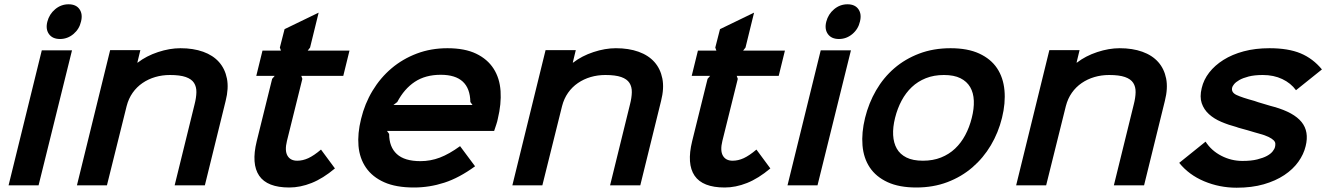

<svg xmlns="http://www.w3.org/2000/svg" viewBox="-20 -865 6191 896"><path d="M358 -764Q350 -729 322.5 -706Q295 -683 260 -683Q225 -683 208.5 -706Q192 -729 201 -764Q210 -799 237.5 -822Q265 -845 300 -845Q335 -845 351 -822Q367 -799 358 -764ZM160 0H20L175 -630H316Z M1033 -394 936 0H795L888 -378Q896 -409 896.5 -434.5Q897 -460 885.5 -478Q874 -496 847 -505.5Q820 -515 773 -515Q737 -515 704.5 -505.5Q672 -496 645 -477.5Q618 -459 599 -432Q580 -405 571 -370L479 0H339L494 -631H635L621 -573H623Q663 -604 717.5 -622Q772 -640 822 -640Q882 -640 928 -623.5Q974 -607 1002 -575.5Q1030 -544 1039 -498.5Q1048 -453 1033 -394Z M1543 -79Q1487 -32 1434 -11Q1381 10 1330 10Q1227 10 1189.5 -45Q1152 -100 1178 -206L1250 -497L1262 -511H1176L1205 -629H1291L1286 -643L1308 -729L1467 -806L1427 -643L1416 -629H1611L1582 -511H1386L1391 -497L1319 -207Q1308 -162 1321.5 -138.5Q1335 -115 1367 -115Q1393 -115 1419 -127Q1445 -139 1478 -167Z M2303 -310Q2301 -299 2296 -284Q2291 -269 2286 -254H1786L1796 -240Q1796 -179 1832 -146Q1868 -113 1942 -113Q1989 -113 2032.5 -129.5Q2076 -146 2127 -183L2197 -89Q2123 -35 2053.5 -12.5Q1984 10 1912 10Q1828 10 1773 -14.5Q1718 -39 1688 -82.5Q1658 -126 1653 -184Q1648 -242 1665 -310Q1682 -381 1718.5 -441.5Q1755 -502 1807 -546Q1859 -590 1925 -615Q1991 -640 2068 -640Q2149 -640 2202 -614.5Q2255 -589 2283.5 -544.5Q2312 -500 2316 -440Q2320 -380 2303 -310ZM2185 -375 2175 -389Q2173 -516 2037 -516Q1965 -516 1915.5 -483Q1866 -450 1834 -389L1816 -375Z M3065 -394 2968 0H2827L2920 -378Q2928 -409 2928.5 -434.5Q2929 -460 2917.5 -478Q2906 -496 2879 -505.5Q2852 -515 2805 -515Q2769 -515 2736.5 -505.5Q2704 -496 2677 -477.5Q2650 -459 2631 -432Q2612 -405 2603 -370L2511 0H2371L2526 -631H2667L2653 -573H2655Q2695 -604 2749.5 -622Q2804 -640 2854 -640Q2914 -640 2960 -623.5Q3006 -607 3034 -575.5Q3062 -544 3071 -498.5Q3080 -453 3065 -394Z M3575 -79Q3519 -32 3466 -11Q3413 10 3362 10Q3259 10 3221.5 -45Q3184 -100 3210 -206L3282 -497L3294 -511H3208L3237 -629H3323L3318 -643L3340 -729L3499 -806L3459 -643L3448 -629H3643L3614 -511H3418L3423 -497L3351 -207Q3340 -162 3353.5 -138.5Q3367 -115 3399 -115Q3425 -115 3451 -127Q3477 -139 3510 -167Z M3993 -764Q3985 -729 3957.5 -706Q3930 -683 3895 -683Q3860 -683 3843.5 -706Q3827 -729 3836 -764Q3845 -799 3872.5 -822Q3900 -845 3935 -845Q3970 -845 3986 -822Q4002 -799 3993 -764ZM3795 0H3655L3810 -630H3951Z M4656 -315Q4639 -246 4604 -187Q4569 -128 4518 -84Q4467 -40 4401 -15Q4335 10 4256 10Q4176 10 4122 -15Q4068 -40 4039 -83.5Q4010 -127 4005 -186.5Q4000 -246 4017 -315Q4034 -384 4068.5 -443.5Q4103 -503 4153.5 -546.5Q4204 -590 4270 -615Q4336 -640 4416 -640Q4496 -640 4550 -615Q4604 -590 4633 -546.5Q4662 -503 4667.5 -443.5Q4673 -384 4656 -315ZM4515 -315Q4526 -358 4524.5 -395Q4523 -432 4507.5 -458.5Q4492 -485 4462 -500Q4432 -515 4385 -515Q4338 -515 4300.5 -500Q4263 -485 4235 -458.5Q4207 -432 4187.5 -395.5Q4168 -359 4157 -315Q4146 -271 4148 -234.5Q4150 -198 4165 -171.5Q4180 -145 4210 -130Q4240 -115 4287 -115Q4334 -115 4371.5 -130Q4409 -145 4437 -171.5Q4465 -198 4484.5 -234.5Q4504 -271 4515 -315Z M5416 -394 5319 0H5178L5271 -378Q5279 -409 5279.5 -434.5Q5280 -460 5268.5 -478Q5257 -496 5230 -505.5Q5203 -515 5156 -515Q5120 -515 5087.5 -505.5Q5055 -496 5028 -477.5Q5001 -459 4982 -432Q4963 -405 4954 -370L4862 0H4722L4877 -631H5018L5004 -573H5006Q5046 -604 5100.5 -622Q5155 -640 5205 -640Q5265 -640 5311 -623.5Q5357 -607 5385 -575.5Q5413 -544 5422 -498.5Q5431 -453 5416 -394Z M6073 -183Q6064 -145 6039 -110Q6014 -75 5973.5 -48Q5933 -21 5877.5 -5Q5822 11 5751 11Q5671 11 5599.5 -19Q5528 -49 5483 -105L5606 -204Q5633 -162 5679.5 -138Q5726 -114 5778 -114Q5819 -114 5847 -121Q5875 -128 5892.5 -137.5Q5910 -147 5919 -158.5Q5928 -170 5930 -179Q5932 -187 5931.5 -195Q5931 -203 5923.5 -210.5Q5916 -218 5900 -226Q5884 -234 5854 -242Q5849 -243 5834.5 -247.5Q5820 -252 5802.5 -257Q5785 -262 5770 -266Q5755 -270 5751 -272Q5713 -282 5679 -296.5Q5645 -311 5621.5 -332.5Q5598 -354 5588 -383.5Q5578 -413 5588 -454Q5597 -493 5623 -526.5Q5649 -560 5689.5 -585.5Q5730 -611 5784 -625.5Q5838 -640 5904 -640Q5992 -640 6049.5 -616Q6107 -592 6149 -541L6028 -444Q6004 -477 5964 -496Q5924 -515 5873 -515Q5834 -515 5807 -508Q5780 -501 5763.5 -491.5Q5747 -482 5739 -472Q5731 -462 5730 -456Q5725 -434 5750 -422Q5775 -410 5834 -394Q5838 -392 5851.5 -388Q5865 -384 5880 -379.5Q5895 -375 5908.5 -371Q5922 -367 5927 -366Q6018 -340 6054 -295.5Q6090 -251 6073 -183Z"/></svg>

Font: TypoPRO Sinkin Sans
Style: 600 SemiBold Italic
Weight: 600
Italic angle: -112°
Designer: Keith Bates
Foundry: K-Type
Version: Sinkin Sans (version 1.0)  by Keith Bates   •   © 2014   www